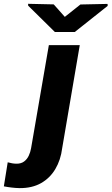

<svg xmlns="http://www.w3.org/2000/svg" viewBox="-147 -763 580 998"><path d="M106.9 -528.3H267.6L176.3 6.8Q168.5 68.8 140.6 115.7Q112.8 162.6 66.2 189Q19.5 215.3 -45.4 214.8Q-65.9 214.4 -86.4 211.9Q-106.9 209.5 -127 205.6L-106.9 80.6Q-95.2 84 -83.7 85.9Q-72.3 87.9 -60.5 87.9Q-37.1 87.9 -21.7 76.4Q-6.3 64.9 2.4 46.4Q11.2 27.8 14.6 7.3ZM132.3 -740.2 189.9 -675.3 271 -739.7 412.1 -742.7 412.6 -732.4 241.7 -596.7H138.2L-0.5 -733.4L-1 -743.2Z"/></svg>

Font: Roboto Black
Style: Italic
Weight: 900
Italic angle: -12°
Designer: Christian Robertson
Foundry: Google
Version: Version 3.0; 2020